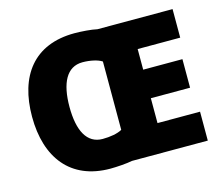

<svg xmlns="http://www.w3.org/2000/svg" viewBox="-103 -912 1164 1007"><g transform="rotate(-15 478.5 -408.5)"><path d="M379 -776C158 -776 51 -631 51 -410C51 -188 162 -41 378 -41C412 -41 469 -45 497 -51H909V-208H678V-343H891V-498H678V-610H909V-765H501C472 -772 415 -776 379 -776ZM380 -618C421 -618 463 -609 485 -594V-223C461 -209 420 -202 379 -202C294 -202 254 -280 254 -409C254 -538 294 -618 380 -618Z"/></g></svg>

Font: Noto Sans Tamil UI Black
Style: Regular
Weight: 900
Designer: Jelle Bosma - Monotype Design Team
Foundry: Monotype Imaging Inc.
Version: Version 2.004